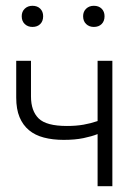

<svg xmlns="http://www.w3.org/2000/svg" viewBox="-20 -643 466 663"><path d="M317 -180Q297 -172 268 -166Q239 -160 200 -160Q162 -160 131.5 -168Q101 -176 80 -193.5Q59 -211 47.5 -238.5Q36 -266 36 -306V-433H87V-310Q87 -260 113.5 -234Q140 -208 211 -208Q243 -208 268.5 -212.5Q294 -217 317 -225V-433H368V0H317ZM92 -550Q76 -550 65.5 -560Q55 -570 55 -587Q55 -603 65.5 -613Q76 -623 92 -623Q109 -623 119 -613Q129 -603 129 -587Q129 -570 119 -560Q109 -550 92 -550ZM304 -550Q288 -550 277.5 -560Q267 -570 267 -587Q267 -603 277.5 -613Q288 -623 304 -623Q321 -623 331 -613Q341 -603 341 -587Q341 -570 331 -560Q321 -550 304 -550Z"/></svg>

Font: Tilda Sans Light
Style: Regular
Weight: 300
Designer: ParaType Ltd
Foundry: ParaType Ltd
Version: Version 1.009